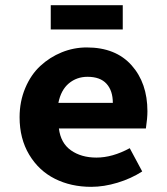

<svg xmlns="http://www.w3.org/2000/svg" viewBox="-20 -705 640 737"><path d="M174.8 -591.8V-685.1H451.2V-591.8ZM330.1 12.2Q252.4 12.2 190.7 -18.8Q128.9 -49.8 92 -111.3Q55.2 -172.9 55.2 -254.9Q55.2 -315.4 76.9 -366.9Q98.6 -418.5 134.8 -451.9Q170.9 -485.4 217 -504.2Q263.2 -522.9 313 -522.9Q423.8 -522.9 484.9 -454.6Q545.9 -386.2 545.9 -277.8Q545.9 -251.5 540 -211.9H206.1Q212.9 -155.8 252.4 -127.9Q292 -100.1 350.1 -100.1Q411.6 -100.1 478 -136.2L525.9 -46.9Q483.4 -19.5 431.2 -3.7Q378.9 12.2 330.1 12.2ZM204.1 -310.1H413.1Q413.1 -356.9 388.9 -383.5Q364.7 -410.2 315.9 -410.2Q274.4 -410.2 244.1 -384.8Q213.9 -359.4 204.1 -310.1Z"/></svg>

Font: Office Code Pro D Bold
Style: Regular
Weight: 700
Designer: Nathan Rutzky & Paul D. Hunt
Foundry: Adobe Systems Incorporated
Version: Version 1.004;PS 001.004;hotconv 1.0.70;makeotf.lib2.5.58329